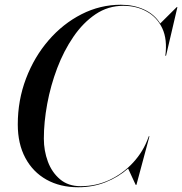

<svg xmlns="http://www.w3.org/2000/svg" viewBox="-20 -780 768 810"><path d="M310 10Q233.5 10 176 -22.2Q118.5 -54.5 86.8 -114Q55 -173.5 55 -255Q55 -357.5 89.8 -448.8Q124.5 -540 185 -610Q245.5 -680 324 -720Q402.5 -760 490 -760Q543.5 -760 587.2 -740.2Q631 -720.5 656 -681L725.5 -750H728.5L680.5 -545H677.5Q686.5 -613.5 664.8 -660.2Q643 -707 599.2 -731.2Q555.5 -755.5 500 -755.5Q436 -755.5 383.2 -720Q330.5 -684.5 289.8 -625Q249 -565.5 221.2 -492.2Q193.5 -419 179.2 -341.8Q165 -264.5 165 -195Q165 -144 182 -98.2Q199 -52.5 233.5 -23.5Q268 5.5 320 5.5Q386 5.5 443 -21.5Q500 -48.5 542.2 -94.8Q584.5 -141 605.5 -199L607.5 -205H610.5L555.5 0H552.5L520.5 -69Q479 -32.5 425.2 -11.2Q371.5 10 310 10Z"/></svg>

Font: Bodoni* 72pt
Style: Italic
Weight: 400
Italic angle: -13°
Version: Version 2.3